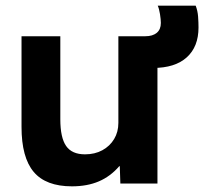

<svg xmlns="http://www.w3.org/2000/svg" viewBox="-20 -648 752 678"><path d="M234 10Q142 10 99 -41Q56 -92 56 -200V-520H193V-227Q193 -162 213.5 -132.5Q234 -103 280 -103Q315 -103 341.5 -117.5Q368 -132 383 -157Q398 -182 398 -214V-520H536V0H405L403 -61H401Q370 -25 329 -7.5Q288 10 234 10ZM450 -408 451 -520H493Q519 -520 533.5 -532Q548 -544 548 -567Q548 -579 545 -598Q542 -617 537 -628H671Q678 -610 679.5 -589.5Q681 -569 681 -551Q681 -483 639.5 -445.5Q598 -408 520 -408Z"/></svg>

Font: M PLUS 1
Style: Bold
Weight: 700
Designer: Coji Morishita
Foundry: UNDERFOREST DESIGN
Version: Version 1.001